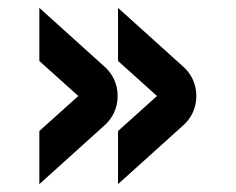

<svg xmlns="http://www.w3.org/2000/svg" viewBox="-20 -594 599 488"><path d="M279 -350Q279 -327 269.5 -307Q260 -287 243 -273L80 -126V-261L179 -350L80 -439V-574L243 -427Q260 -413 269.5 -393Q279 -373 279 -350ZM280 -261 379 -350 280 -439V-574L443 -427Q460 -413 469.5 -393Q479 -373 479 -350Q479 -327 469.5 -307Q460 -287 443 -273L280 -126Z"/></svg>

Font: SB Skate blade
Style: Regular
Weight: 400
Designer: Valerio Brotto (Silverblur_type)
Version: Version 1.003